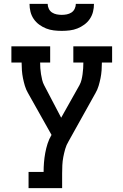

<svg xmlns="http://www.w3.org/2000/svg" viewBox="-20 -975 640 995"><path d="M128 0V-84H206Q206 -109 208 -133.5Q210 -158 214.5 -182.5Q219 -207 226.5 -230.5Q234 -254 247 -276L125 -493Q115 -510 109 -530Q103 -550 99 -570Q95 -590 93.5 -610.5Q92 -631 92 -651H39V-735H240V-651H188Q188 -636 189 -621Q190 -606 192.5 -591Q195 -576 198.5 -561Q202 -546 209 -533L297 -365L392 -534Q399 -547 402.5 -561.5Q406 -576 408 -591Q410 -606 411 -621Q412 -636 412 -651H360V-735H561V-651H508Q508 -631 506.5 -610.5Q505 -590 501 -570Q497 -550 491 -530Q485 -510 475 -493L335 -242Q324 -224 318 -203Q312 -182 308 -161Q304 -140 303 -118.5Q302 -97 302 -76V0ZM300 -815Q279 -815 258.5 -817.5Q238 -820 219 -827.5Q200 -835 183 -847.5Q166 -860 154.5 -877Q143 -894 138 -914Q133 -934 133 -955H227Q227 -942 233 -929.5Q239 -917 250 -910Q261 -903 274 -900.5Q287 -898 300 -898Q313 -898 326 -900.5Q339 -903 350 -910Q361 -917 367 -929.5Q373 -942 373 -955H467Q467 -934 462 -914Q457 -894 445.5 -877Q434 -860 417 -847.5Q400 -835 381 -827.5Q362 -820 341.5 -817.5Q321 -815 300 -815Z"/></svg>

Font: Iosevka Curly Slab MdEx
Style: Regular
Weight: 500
Width: 7
Monospace: yes
Designer: Belleve Invis
Foundry: Belleve Invis
Version: Version 11.1.0; ttfautohint (v1.8.3)